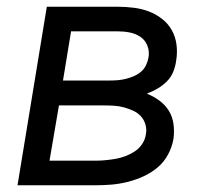

<svg xmlns="http://www.w3.org/2000/svg" viewBox="-20 -550 640 570"><path d="M32 0 119 -530H329Q353 -530 377 -527Q401 -524 422 -516Q443 -508 461 -494Q479 -480 490 -460.5Q501 -441 504 -417.5Q507 -394 503 -370Q501 -354 494.5 -337.5Q488 -321 475.5 -308.5Q463 -296 447.5 -287Q432 -278 416 -272Q436 -264 453 -251.5Q470 -239 481 -221.5Q492 -204 495 -182Q498 -160 495 -138Q491 -114 479 -91.5Q467 -69 448 -53Q429 -37 406 -26.5Q383 -16 359 -10Q335 -4 311.5 -2Q288 0 265 0ZM307 -311Q319 -311 330.5 -312Q342 -313 354 -316Q366 -319 377.5 -324Q389 -329 398.5 -337Q408 -345 413.5 -356.5Q419 -368 421 -380Q424 -398 417.5 -414.5Q411 -431 397 -440.5Q383 -450 365.5 -453.5Q348 -457 329 -457H191L167 -311ZM127 -73H265Q279 -73 294 -74.5Q309 -76 323.5 -78.5Q338 -81 352.5 -86.5Q367 -92 380 -100.5Q393 -109 402 -122.5Q411 -136 413 -151Q416 -165 412 -179.5Q408 -194 398.5 -204.5Q389 -215 376 -221Q363 -227 349 -231Q335 -235 320 -236Q305 -237 290 -237H155Z"/></svg>

Font: Iosevka Curly Extended Oblique
Style: Regular
Weight: 400
Width: 7
Italic angle: -9°
Monospace: yes
Designer: Belleve Invis
Foundry: Belleve Invis
Version: Version 11.1.0; ttfautohint (v1.8.3)